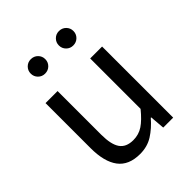

<svg xmlns="http://www.w3.org/2000/svg" viewBox="-215 -896 1037 1037"><g transform="rotate(-45 303.5 -377.0)"><path d="M251 13Q165 13 124.5 -41Q84 -95 84 -199V-543H176V-210Q176 -135 200 -100.5Q224 -66 278 -66Q320 -66 353 -88Q386 -110 425 -158V-543H516V0H440L433 -85H430Q392 -41 349.5 -14Q307 13 251 13ZM195 -657Q172 -657 156 -673Q140 -689 140 -712Q140 -735 156 -751Q172 -767 195 -767Q219 -767 235 -751Q251 -735 251 -712Q251 -689 235 -673Q219 -657 195 -657ZM410 -657Q387 -657 371 -673Q355 -689 355 -712Q355 -735 371 -751Q387 -767 410 -767Q434 -767 450 -751Q466 -735 466 -712Q466 -689 450 -673Q434 -657 410 -657Z"/></g></svg>

Font: Noto Sans SC Thin
Style: Regular
Weight: 400
Version: Version 2.004-H2;hotconv 1.0.118;makeotfexe 2.5.65603